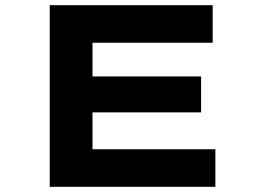

<svg xmlns="http://www.w3.org/2000/svg" viewBox="-20 -720 994 740"><path d="M171.7 0V-700H799.7V-555.2H336.5V-144.8H810.1V0ZM261.7 -286.9V-425.4H755.1V-286.9Z"/></svg>

Font: Lexend Zetta
Style: Regular
Weight: 400
Designer: Bonnie Shaver-Troup, Thomas Jockin
Foundry: Lexend
Version: Version 1.007